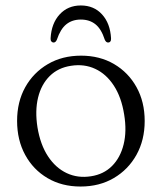

<svg xmlns="http://www.w3.org/2000/svg" viewBox="-20 -671 592 702"><path d="M276.5 -467.5Q344.5 -467.5 397 -436.8Q449.5 -406 479.2 -352.2Q509 -298.5 509 -228.5Q509 -159 479 -105Q449 -51 396.2 -20Q343.5 11 274.5 11Q206 11 153.8 -19.8Q101.5 -50.5 72 -104.8Q42.5 -159 42.5 -229Q42.5 -298.5 72.2 -352Q102 -405.5 154.8 -436.5Q207.5 -467.5 276.5 -467.5ZM312.5 -26.5Q359 -33.5 389.5 -64Q420 -94.5 432 -143Q444 -191.5 434 -252Q424 -315.5 396.2 -358Q368.5 -400.5 328.2 -419.2Q288 -438 240 -430.5Q192.5 -423.5 161.8 -393Q131 -362.5 119.2 -314.2Q107.5 -266 117 -205.5Q127.5 -142 155.5 -99.5Q183.5 -57 224 -38Q264.5 -19 312.5 -26.5ZM275.5 -599.5Q244 -599.5 222.5 -582.2Q201 -565 188 -526Q183.5 -515.5 176 -515.5Q171 -515.5 167.8 -519.5Q164.5 -523.5 165 -531Q168 -585.5 198 -618.2Q228 -651 275.5 -651Q323.5 -651 353.2 -618.2Q383 -585.5 386 -531Q386.5 -523.5 383.5 -519.5Q380.5 -515.5 375.5 -515.5Q367.5 -515.5 363 -526Q350.5 -565 329 -582.2Q307.5 -599.5 275.5 -599.5Z"/></svg>

Font: Fraunces 48pt Soft Wonky Light
Style: Regular
Weight: 300
Version: Version 1.000;[b76b70a41]